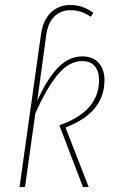

<svg xmlns="http://www.w3.org/2000/svg" viewBox="-20 -757 465 777"><path d="M402.8 -433.1Q402.8 -300.8 245.1 -241.2L338.9 0H315.9L220.2 -250Q380.9 -305.7 380.9 -433.1Q380.9 -468.3 363.8 -489Q346.7 -509.8 312 -509.8Q259.8 -509.8 214.6 -456.3Q169.4 -402.8 123 -297.9L81.1 0H59.1L131.8 -518.1L146 -618.2Q154.3 -675.8 186 -706.3Q217.8 -736.8 264.2 -736.8Q315.4 -736.8 357.9 -705.1L347.2 -689Q309.6 -715.8 265.1 -715.8Q226.1 -715.8 200 -690.4Q173.8 -665 167 -613.8L153.8 -518.1L130.9 -349.1Q169.9 -437 214.4 -482.9Q258.8 -528.8 313 -528.8Q356.9 -528.8 379.9 -502Q402.8 -475.1 402.8 -433.1Z"/></svg>

Font: Fira Sans Compressed Thin
Style: Italic
Weight: 100
Width: 3
Italic angle: -8°
Designer: Carrois Corporate & Edenspiekermann AG
Foundry: Carrois Corporate GbR & Edenspiekermann AG
Version: Version 4.203;PS 004.203;hotconv 1.0.88;makeotf.lib2.5.64775